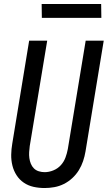

<svg xmlns="http://www.w3.org/2000/svg" viewBox="-20 -940 543 968"><path d="M205 8Q176 8 149 2Q122 -4 100 -19Q78 -34 63.5 -56.5Q49 -79 42.5 -105.5Q36 -132 36.5 -160Q37 -188 42 -217L127 -735H218L130 -204Q128 -189 127 -173.5Q126 -158 128 -143Q130 -128 135.5 -114.5Q141 -101 151 -91Q161 -81 175.5 -76.5Q190 -72 205 -72Q227 -72 249 -81Q271 -90 286.5 -107Q302 -124 310 -145.5Q318 -167 322 -189L412 -735H503L411 -176Q407 -152 399 -128Q391 -104 377.5 -82Q364 -60 344.5 -42Q325 -24 302 -12.5Q279 -1 254 3.5Q229 8 205 8ZM191 -850 190 -920H490L491 -850Z"/></svg>

Font: Iosevka Term Curly Medium
Style: Italic
Weight: 500
Italic angle: -9°
Designer: Belleve Invis
Foundry: Belleve Invis
Version: Version 32.3.0